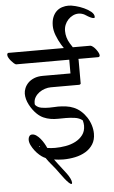

<svg xmlns="http://www.w3.org/2000/svg" viewBox="-99 -1002 735 1239"><g transform="rotate(-5 269.0 -383.0)"><path d="M398 -625Q382 -635 362 -658Q342 -681 324 -711Q306 -741 293.5 -774Q281 -807 281 -836Q281 -869 290.5 -892Q300 -915 315.5 -929.5Q331 -944 351.5 -950.5Q372 -957 393 -957Q411 -957 438.5 -950Q466 -943 492.5 -931Q519 -919 537.5 -903.5Q556 -888 556 -870Q556 -863 549 -863Q540 -863 526 -870Q512 -877 502 -884Q500 -884 496 -888Q475 -900 453 -900Q434 -900 416.5 -891.5Q399 -883 385.5 -868.5Q372 -854 364.5 -835.5Q357 -817 357 -796Q357 -753 380 -715Q403 -677 428 -644Q436 -632 436 -624Q436 -616 426 -616Q420 -616 413 -618.5Q406 -621 398 -625ZM62 -117Q62 -130 68.5 -139.5Q75 -149 87 -149Q101 -149 114.5 -139.5Q128 -130 140 -115.5Q152 -101 161.5 -84.5Q171 -68 177 -54Q190 -52 202.5 -51Q215 -50 228 -50Q261 -50 296 -56Q331 -62 360 -77Q389 -92 407.5 -116.5Q426 -141 426 -177Q426 -191 421 -211Q401 -228 370 -232Q339 -236 314 -236Q287 -236 262.5 -235.5Q238 -235 214.5 -239Q191 -243 169.5 -252.5Q148 -262 128 -281Q101 -307 82 -343.5Q63 -380 63 -415Q63 -432 70.5 -450.5Q78 -469 93 -484.5Q108 -500 132 -510Q156 -520 189 -520H368V-609H23Q17 -611 8.5 -618.5Q0 -626 -8 -635.5Q-16 -645 -22 -655.5Q-28 -666 -28 -675Q-28 -683 -22 -687H512Q519 -686 528.5 -678.5Q538 -671 546 -660.5Q554 -650 560 -639Q566 -628 566 -620Q566 -611 557 -609H427Q428 -607 428 -603V-448Q425 -444 419 -442H234Q215 -442 195 -435.5Q175 -429 158.5 -417Q142 -405 131.5 -388Q121 -371 121 -350Q121 -347 121 -343.5Q121 -340 123 -338L126 -334Q140 -320 162.5 -316Q185 -312 212 -312Q229 -312 245 -313Q261 -314 269 -314Q294 -314 321 -310.5Q348 -307 371 -297Q395 -287 416 -268.5Q437 -250 452.5 -226Q468 -202 476.5 -174.5Q485 -147 485 -120Q485 -80 467 -51.5Q449 -23 419 -5Q389 13 351 21Q313 29 273 29Q258 29 243 27.5Q228 26 214 24L237 55Q248 70 262 87.5Q276 105 288.5 122Q301 139 309 155.5Q317 172 317 184Q317 191 312 191Q306 191 294.5 180Q283 169 270.5 153Q258 137 244.5 118.5Q231 100 220 85Q209 71 192 51Q175 31 161 10L147 3Q136 -3 121 -16Q106 -29 93 -46Q80 -63 71 -81.5Q62 -100 62 -117ZM131 -64Q129 -68 129 -70Q126 -69 125 -66Z"/></g></svg>

Font: Asar
Style: Regular
Weight: 400
Designer: Eben Sorkin
Foundry: Eben Sorkin, Pria Ravichandran
Version: Version 1.003; ttfautohint (v1.3) -l 8 -r 50 -G 0 -x 0 -H 45